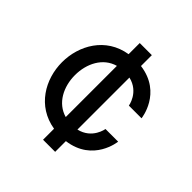

<svg xmlns="http://www.w3.org/2000/svg" viewBox="-187 -759 987 987"><g transform="rotate(45 306.5 -265.5)"><path d="M361 86V8C536 -15 553 -180 553 -180H461C461 -180 448 -96 361 -76V-454C448 -434 461 -350 461 -350H553C553 -350 536 -515 361 -538V-617H273V-536C130 -513 60 -387 60 -265C60 -142 131 -17 273 6V86ZM154 -265C154 -349 194 -429 273 -451V-79C194 -101 154 -181 154 -265Z"/></g></svg>

Font: Be Vietnam Pro
Style: Regular
Weight: 400
Designer: Lam Bao, Tony Le, Vietanh Nguyen
Foundry: Yellow Type Foundry
Version: Version 1.002